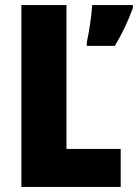

<svg xmlns="http://www.w3.org/2000/svg" viewBox="-20 -734 542 754"><path d="M64 0H454V-149H241V-714H64ZM502 -703V-714H342C340 -673 329 -604 321 -568V-554H431C461 -604 483 -651 502 -703Z"/></svg>

Font: Noto Sans Sinhala UI Condensed Black
Style: Regular
Weight: 900
Width: 3
Designer: Jelle Bosma - Monotype Design Team
Foundry: Monotype Imaging Inc.
Version: Version 2.006